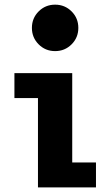

<svg xmlns="http://www.w3.org/2000/svg" viewBox="-20 -820 490 840"><path d="M221.1 -596.4Q178.6 -596.4 149.1 -626Q119.6 -655.5 119.6 -698Q119.6 -740.6 149.1 -770.1Q178.6 -799.6 221.1 -799.6Q263.7 -799.6 293.2 -770.1Q322.7 -740.6 322.7 -698Q322.7 -655.5 293.2 -626Q263.7 -596.4 221.1 -596.4ZM296 -109.1H399.9V0H146.1V-390.9H43.1V-500H296Z"/></svg>

Font: League Mono Thin Condensed
Style: Regular
Weight: 100
Width: 1
Designer: Tyler Finck
Foundry: The League of Moveable Type / Tyler Finck
Version: Version 2.300;RELEASE